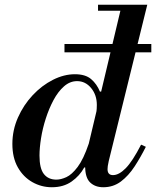

<svg xmlns="http://www.w3.org/2000/svg" viewBox="-20 -774 656 807"><path d="M414 13Q380 13 359 -7Q338 -27 338 -74Q338 -89 340.5 -109Q343 -129 349 -153L492 -754H599L437 -97Q434 -84 433 -76Q432 -68 432 -63Q432 -38 455 -38Q480 -38 508.5 -67Q537 -96 573 -166L593 -157Q571 -113 545.5 -74Q520 -35 488 -11Q456 13 414 13ZM198 13Q154 13 116 -8.5Q78 -30 55 -70.5Q32 -111 32 -169Q32 -227 55.5 -280Q79 -333 117.5 -374Q156 -415 202.5 -438.5Q249 -462 295 -462Q339 -462 363 -441.5Q387 -421 400 -389H407L384 -298Q386 -308 386.5 -317Q387 -326 387 -333Q387 -375 363 -404Q339 -433 304 -433Q274 -433 249 -411Q224 -389 205 -353.5Q186 -318 172.5 -276Q159 -234 152.5 -193Q146 -152 146 -120Q146 -66 164.5 -42.5Q183 -19 217 -19Q236 -19 259 -29.5Q282 -40 306.5 -72.5Q331 -105 353 -170L341 -70H334Q315 -35 281 -11Q247 13 198 13ZM392 -729V-754H587V-729ZM251 -554V-589H616V-554Z"/></svg>

Font: Libre Bodoni
Style: Italic
Weight: 400
Italic angle: -13°
Designer: Pablo Impallari, Rodrigo Fuenzalida
Foundry: Impallari Type
Version: Version 2.005;gftools[0.9.23]